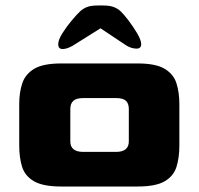

<svg xmlns="http://www.w3.org/2000/svg" viewBox="-20 -679 723 699"><path d="M203 0Q137 0 104 -19Q71 -38 60.5 -71.5Q50 -105 50 -149V-300Q50 -342 61 -375.5Q72 -409 104.5 -428.5Q137 -448 203 -448H481Q547 -448 579.5 -428.5Q612 -409 622.5 -375.5Q633 -342 633 -300V-149Q633 -105 622.5 -71.5Q612 -38 579.5 -19Q547 0 481 0ZM283 -126H402Q450 -126 449 -166V-282Q449 -302 438.5 -312Q428 -322 402 -322H284Q258 -322 247 -312Q236 -302 236 -282V-166Q235 -126 283 -126ZM192 -518Q192 -534 207.5 -558.5Q223 -583 242 -605.5Q261 -628 272 -638Q283 -648 297 -653.5Q311 -659 336 -659H356Q380 -659 395 -653Q410 -647 419 -638Q430 -628 447.5 -605Q465 -582 479.5 -557.5Q494 -533 494 -518Q494 -501 475 -502Q456 -503 439 -514L346 -576L247 -514Q226 -501 209 -500.5Q192 -500 192 -518Z"/></svg>

Font: Goldman
Style: Bold
Weight: 700
Designer: Jaikishan Patel
Version: Version 1.000; ttfautohint (v1.8.3)